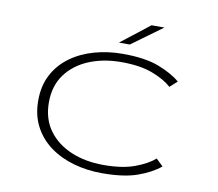

<svg xmlns="http://www.w3.org/2000/svg" viewBox="-94 -1014 1288 1136"><g transform="rotate(10 550.0 -445.5)"><path d="M589 11Q498.5 11 417.8 -12Q337 -35 275.2 -80.2Q213.5 -125.5 178.2 -192.8Q143 -260 143 -348Q143 -436.5 178.2 -503.2Q213.5 -570 275.5 -615.2Q337.5 -660.5 418.2 -683.2Q499 -706 589.5 -706Q720 -706 802.2 -675.5Q884.5 -645 937 -601L893 -561.5Q851.5 -599.5 776.8 -628Q702 -656.5 589 -656.5Q481 -656.5 394.5 -620.5Q308 -584.5 257.5 -515.8Q207 -447 207 -348Q207 -249 257.2 -180Q307.5 -111 393.8 -74.8Q480 -38.5 588.5 -38.5Q701.5 -38.5 776.5 -66.2Q851.5 -94 893 -131L935 -90.5Q883 -47.5 801.2 -18.2Q719.5 11 589 11ZM619 -767.5H554L726 -902H803.5Z"/></g></svg>

Font: Trispace Expanded ExtraLight
Style: Regular
Weight: 200
Width: 7
Designer: Tyler Finck
Foundry: Etcetera Type Company
Version: Version 1.210; ttfautohint (v1.8.3)